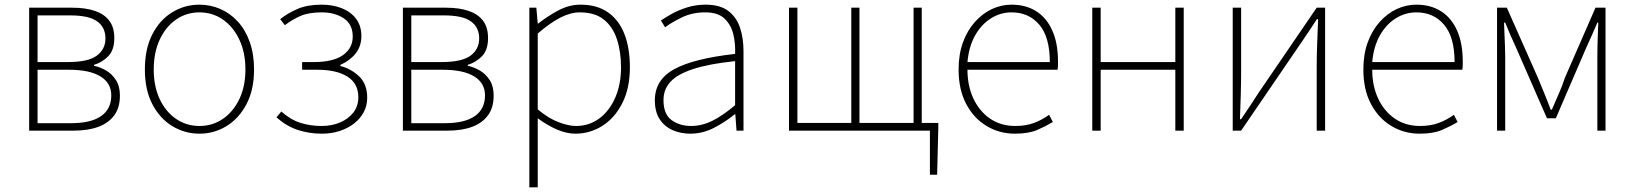

<svg xmlns="http://www.w3.org/2000/svg" viewBox="-20 -560 7006 823"><path d="M105 0V-527H290Q347 -527 387.5 -513Q428 -499 449 -470.5Q470 -442 470 -397Q470 -346 444.5 -319.5Q419 -293 383 -282V-278Q411 -272 436 -257Q461 -242 477.5 -216Q494 -190 494 -150Q494 -99 470 -66Q446 -33 402 -16.5Q358 0 296 0ZM141 -294H271Q358 -294 395 -321.5Q432 -349 432 -395Q432 -443 396.5 -468.5Q361 -494 281 -494H141ZM141 -32H285Q370 -32 413.5 -62.5Q457 -93 457 -151Q457 -204 410.5 -232.5Q364 -261 276 -261H141Z M835 13Q772 13 718.5 -19.5Q665 -52 633 -113.5Q601 -175 601 -262Q601 -351 633 -413Q665 -475 718.5 -507.5Q772 -540 835 -540Q882 -540 924.5 -521.5Q967 -503 999.5 -467.5Q1032 -432 1050.5 -380Q1069 -328 1069 -262Q1069 -175 1036.5 -113.5Q1004 -52 951 -19.5Q898 13 835 13ZM835 -20Q891 -20 935.5 -50.5Q980 -81 1006 -135.5Q1032 -190 1032 -262Q1032 -335 1006 -390Q980 -445 935.5 -476Q891 -507 835 -507Q779 -507 734.5 -476Q690 -445 664.5 -390Q639 -335 639 -262Q639 -190 664.5 -135.5Q690 -81 734.5 -50.5Q779 -20 835 -20Z M1360 13Q1305 13 1256.5 -3Q1208 -19 1165 -57L1186 -82Q1225 -47 1267.5 -33.5Q1310 -20 1359 -20Q1402 -20 1437.5 -35Q1473 -50 1494.5 -77.5Q1516 -105 1516 -143Q1516 -202 1469.5 -231.5Q1423 -261 1340 -261H1275V-294H1325Q1409 -294 1450.5 -324Q1492 -354 1492 -403Q1492 -456 1453.5 -481.5Q1415 -507 1359 -507Q1304 -507 1269 -492Q1234 -477 1201 -452L1181 -478Q1214 -504 1256 -522Q1298 -540 1359 -540Q1406 -540 1444.5 -525Q1483 -510 1506 -480Q1529 -450 1529 -405Q1529 -362 1504.5 -331Q1480 -300 1439 -282V-277Q1484 -266 1519 -233Q1554 -200 1554 -141Q1554 -107 1539 -79Q1524 -51 1497.5 -30.5Q1471 -10 1436 1.5Q1401 13 1360 13Z M1707 0V-527H1892Q1949 -527 1989.5 -513Q2030 -499 2051 -470.5Q2072 -442 2072 -397Q2072 -346 2046.5 -319.5Q2021 -293 1985 -282V-278Q2013 -272 2038 -257Q2063 -242 2079.5 -216Q2096 -190 2096 -150Q2096 -99 2072 -66Q2048 -33 2004 -16.5Q1960 0 1898 0ZM1743 -294H1873Q1960 -294 1997 -321.5Q2034 -349 2034 -395Q2034 -443 1998.5 -468.5Q1963 -494 1883 -494H1743ZM1743 -32H1887Q1972 -32 2015.5 -62.5Q2059 -93 2059 -151Q2059 -204 2012.5 -232.5Q1966 -261 1878 -261H1743Z M2249 243V-527H2279L2285 -459H2287Q2326 -490 2372.5 -515Q2419 -540 2468 -540Q2540 -540 2587 -506.5Q2634 -473 2657 -413Q2680 -353 2680 -271Q2680 -182 2647.5 -118Q2615 -54 2562 -20.5Q2509 13 2446 13Q2409 13 2368 -4.5Q2327 -22 2285 -53V46V243ZM2449 -20Q2505 -20 2548.5 -52Q2592 -84 2617 -141Q2642 -198 2642 -271Q2642 -338 2624.5 -391.5Q2607 -445 2568.5 -476Q2530 -507 2465 -507Q2425 -507 2380 -483.5Q2335 -460 2285 -416V-91Q2332 -52 2375 -36Q2418 -20 2449 -20Z M2939 13Q2898 13 2863.5 -2Q2829 -17 2808 -48.5Q2787 -80 2787 -130Q2787 -218 2870 -263.5Q2953 -309 3131 -329Q3133 -372 3123.5 -412.5Q3114 -453 3086 -480Q3058 -507 3003 -507Q2947 -507 2902 -485Q2857 -463 2831 -443L2813 -472Q2830 -484 2858.5 -500Q2887 -516 2924.5 -528Q2962 -540 3005 -540Q3067 -540 3102.5 -512.5Q3138 -485 3152.5 -440Q3167 -395 3167 -341V0H3137L3132 -70H3129Q3089 -37 3040.5 -12Q2992 13 2939 13ZM2942 -20Q2989 -20 3034 -42.5Q3079 -65 3131 -109V-298Q3017 -286 2949.5 -263.5Q2882 -241 2853 -208.5Q2824 -176 2824 -131Q2824 -70 2859 -45Q2894 -20 2942 -20Z M3966 189V0H3918V-33H4002V-13L3997 189ZM3362 0V-527H3398V-33H3629V-527H3664V-33H3896V-527H3931V0Z M4330 13Q4264 13 4209 -20Q4154 -53 4121.5 -114.5Q4089 -176 4089 -262Q4089 -327 4107.5 -378Q4126 -429 4158.5 -465.5Q4191 -502 4231.5 -521Q4272 -540 4316 -540Q4377 -540 4421.5 -512Q4466 -484 4490.5 -429.5Q4515 -375 4515 -297Q4515 -289 4515 -280.5Q4515 -272 4513 -261H4127Q4127 -192 4152.5 -137.5Q4178 -83 4224 -51.5Q4270 -20 4332 -20Q4377 -20 4412 -33Q4447 -46 4477 -68L4493 -37Q4463 -19 4426 -3Q4389 13 4330 13ZM4127 -294H4480Q4480 -401 4435 -454Q4390 -507 4316 -507Q4269 -507 4228 -481.5Q4187 -456 4160 -408.5Q4133 -361 4127 -294Z M4662 0V-527H4698V-294H5018V-527H5054V0H5018V-261H4698V0Z M5264 0V-527H5300V-249Q5300 -206 5298.5 -154Q5297 -102 5295 -49H5300Q5317 -74 5338.5 -106.5Q5360 -139 5376 -164L5624 -527H5660V0H5624V-277Q5624 -321 5626 -373Q5628 -425 5630 -478H5625Q5609 -453 5587 -420.5Q5565 -388 5548 -363L5300 0Z M6065 13Q5999 13 5944 -20Q5889 -53 5856.5 -114.5Q5824 -176 5824 -262Q5824 -327 5842.5 -378Q5861 -429 5893.5 -465.5Q5926 -502 5966.5 -521Q6007 -540 6051 -540Q6112 -540 6156.5 -512Q6201 -484 6225.5 -429.5Q6250 -375 6250 -297Q6250 -289 6250 -280.5Q6250 -272 6248 -261H5862Q5862 -192 5887.5 -137.5Q5913 -83 5959 -51.5Q6005 -20 6067 -20Q6112 -20 6147 -33Q6182 -46 6212 -68L6228 -37Q6198 -19 6161 -3Q6124 13 6065 13ZM5862 -294H6215Q6215 -401 6170 -454Q6125 -507 6051 -507Q6004 -507 5963 -481.5Q5922 -456 5895 -408.5Q5868 -361 5862 -294Z M6397 0V-527H6439L6572 -227Q6586 -193 6600 -159Q6614 -125 6627 -90H6632Q6647 -125 6662 -159Q6677 -193 6688 -227L6819 -527H6862V0H6827V-318Q6827 -338 6827.5 -362Q6828 -386 6829 -412Q6830 -438 6831 -463H6827Q6815 -435 6803.5 -409Q6792 -383 6780 -357L6649 -53H6611L6478 -357Q6466 -383 6454.5 -409Q6443 -435 6432 -463H6427Q6428 -438 6429 -412Q6430 -386 6431 -362Q6432 -338 6432 -318V0Z"/></svg>

Font: Noto Sans KR Thin
Style: Regular
Weight: 100
Designer: Ryoko NISHIZUKA 西塚涼子 (kana, bopomofo & ideographs); Paul D. Hunt (Latin, Greek & Cyrillic); Sandoll Communications 산돌커뮤니
Foundry: Adobe
Version: Version 2.004-H2;hotconv 1.0.118;makeotfexe 2.5.65603